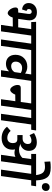

<svg xmlns="http://www.w3.org/2000/svg" viewBox="1363 -2383 1020 3786"><g transform="rotate(90 1873.0 -490.0)"><path d="M798.8 -691.9 785.2 -595.2H681.2L598.1 0H471.2L503.9 -232.9L326.2 -231Q313 -187 288.1 -159.4Q263.2 -131.8 237.8 -131.8Q214.4 -131.8 188.2 -155Q162.1 -178.2 144.5 -214.6Q127 -251 127 -285.2Q127 -311.5 140.6 -325.2Q154.3 -338.9 187 -338.9H227.1L253.9 -532.2Q262.7 -605 211.9 -605Q187.5 -605 172.9 -588.4Q158.2 -571.8 158.2 -547.9Q158.2 -511.7 195.8 -503.9L167 -416Q109.4 -420.4 74.7 -454.3Q40 -488.3 40 -545.9Q40 -615.7 89.4 -661.9Q138.7 -708 222.2 -708Q309.6 -708 350.3 -657.7Q391.1 -607.4 377.9 -521L352.1 -338.9H519L554.2 -595.2H415L411.1 -691.9Z M1085.9 -691.9 1071.8 -595.2H967.8L884.8 0H757.8L840.8 -595.2H739.7L753.9 -691.9Z M1692.4 -691.9 1678.2 -595.2H1574.2L1491.2 0H1364.3L1386.2 -158.2Q1326.7 -97.2 1239.3 -97.2Q1157.7 -97.2 1109.1 -147Q1060.5 -196.8 1060.5 -285.2Q1060.5 -388.2 1126.2 -453.1Q1191.9 -518.1 1293.5 -518.1Q1372.6 -518.1 1430.2 -474.1L1447.3 -595.2H1027.3L1041.5 -691.9ZM1286.6 -200.2Q1323.7 -200.2 1354.5 -218.3Q1385.3 -236.3 1402.3 -268.1L1419.4 -389.2Q1377.4 -416 1322.3 -416Q1264.6 -416 1230 -379.9Q1195.3 -343.8 1195.3 -290Q1195.3 -246.6 1219.7 -223.4Q1244.1 -200.2 1286.6 -200.2Z M2264.2 -691.9 2250.5 -595.2H2146.5L2063.5 0H1936.5L1975.6 -282.2L1846.2 -280.8Q1827.6 -235.4 1802.7 -208.3Q1777.8 -181.2 1751.5 -181.2Q1716.8 -181.2 1686 -228.5Q1655.3 -275.9 1655.3 -328.1Q1655.3 -359.9 1669.7 -374.5Q1684.1 -389.2 1714.4 -389.2H1991.2L2019.5 -595.2H1629.4L1643.6 -691.9Z M2552.2 -691.9 2538.1 -595.2H2434.1L2351.1 0H2224.1L2307.1 -595.2H2206.1L2220.2 -691.9Z M3652.8 -691.9 3638.7 -595.2H3534.7L3451.7 0H3324.7L3407.7 -595.2H3243.7L3160.6 0H3032.7L3072.8 -283.2Q3037.1 -265.1 2994.6 -265.1Q2963.4 -265.1 2925.8 -275.9Q2931.6 -252.9 2931.6 -224.1Q2931.6 -127 2869.1 -69.6Q2806.6 -12.2 2702.6 -12.2Q2631.3 -12.2 2573.2 -41Q2515.1 -69.8 2479.5 -118.2L2560.5 -189.9Q2619.6 -124 2697.8 -124Q2749 -124 2775.4 -154.1Q2801.8 -184.1 2801.8 -234.9Q2801.8 -321.8 2724.6 -321.8H2643.6V-425.8H2711.9Q2762.7 -425.8 2791.3 -456.1Q2819.8 -486.3 2819.8 -530.8Q2819.8 -564.9 2802.7 -582.5Q2785.6 -600.1 2752.9 -600.1Q2702.6 -600.1 2644.5 -562L2603.5 -650.9Q2691.9 -706.1 2787.6 -706.1Q2868.7 -706.1 2911.6 -664.3Q2954.6 -622.6 2954.6 -551.8Q2954.6 -483.4 2915.5 -437.5Q2876.5 -391.6 2809.6 -377.9Q2833 -377.9 2854.5 -369.1Q2890.1 -355 2929.7 -355Q3029.8 -355 3092.8 -420.9L3116.7 -595.2H3015.6V-691.9H3432.6Q3419.9 -787.6 3383.5 -827.4Q3347.2 -867.2 3271.5 -867.2Q3229.5 -867.2 3169.9 -856L3163.6 -971.2Q3211.9 -980 3284.7 -980Q3355.5 -980 3402.6 -963.4Q3449.7 -946.8 3478.3 -909.7Q3506.8 -872.6 3520 -821.3Q3533.2 -770 3537.6 -691.9Z M3663.6 -805.2Q3630.9 -805.2 3610.8 -824.5Q3590.8 -843.8 3590.8 -877Q3590.8 -912.6 3613.3 -935.8Q3635.7 -959 3671.9 -959Q3704.6 -959 3725.1 -939.2Q3745.6 -919.4 3745.6 -886.2Q3745.6 -851.6 3722.7 -828.4Q3699.7 -805.2 3663.6 -805.2Z"/></g></svg>

Font: FiraGO SemiBold
Style: Italic
Weight: 600
Italic angle: -8°
Designer: bBox Type GmbH
Foundry: bBox Type GmbH
Version: Version 1.001;PS 001.001;hotconv 1.0.88;makeotf.lib2.5.64775